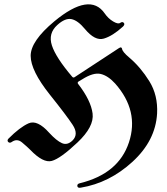

<svg xmlns="http://www.w3.org/2000/svg" viewBox="-20 -737 774 891"><path d="M18.1 -78.1Q11.7 -85 19 -93.3Q71.8 -146.5 112.5 -164.6Q153.3 -182.6 208.5 -120.6Q242.2 -84 267.3 -72.8Q292.5 -61.5 316.9 -85.4Q345.7 -114.3 317.1 -157.7Q288.6 -201.2 210.9 -298.3Q122.6 -409.2 122.3 -477.8Q122.1 -546.4 232.4 -638.2Q397 -774.4 465.8 -674.8Q481.9 -651.4 504.6 -637.7Q527.3 -624 537.1 -630.4Q547.9 -638.2 554.4 -631.1Q561 -624 550.8 -613.8Q502.4 -569.8 461.7 -557.9Q420.9 -545.9 374 -602.5Q341.3 -642.1 312 -648.2Q282.7 -654.3 246.1 -621.1Q202.6 -582 220.9 -525.9Q239.3 -469.7 315.4 -380.4Q320.3 -375 326.2 -378.9L532.7 -514.2Q539.1 -518.1 542.2 -516.6Q545.4 -515.1 546.4 -510.7Q547.9 -496.6 580.1 -469.7Q632.8 -424.8 673.1 -359.9Q713.4 -294.9 709 -210Q701.7 -84 594.7 13.9Q487.8 111.8 355.5 133.8Q340.3 136.7 338.9 126.5Q337.4 116.2 350.6 113.3Q530.3 69.3 578.4 -76.4Q626.5 -222.2 514.6 -349.1Q481.4 -385.7 447.3 -393.8Q413.1 -401.9 360.4 -368.2L344.7 -358.9Q337.4 -354 342.8 -347.2Q401.9 -271 409.7 -210.2Q417.5 -149.4 339.4 -75.7Q260.3 -1 220.2 9.8Q180.2 20.5 120.6 -41.5Q105.5 -56.6 82 -76.2Q58.6 -95.7 33.7 -77.6Q24.9 -71.8 18.1 -78.1Z"/></svg>

Font: Bertholdr Mainzer Fraktur
Style: Regular
Weight: 400
Designer: Peter Wiegel, original typeface by Carl Albert Fahrenwaldt 1901
Foundry: Peter Wiegel
Version: Version 1.000 2010 initial release